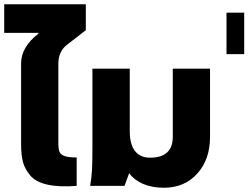

<svg xmlns="http://www.w3.org/2000/svg" viewBox="-63 -882 1179 911"><path d="M213.9 -579.1V-201.2Q213.9 -173.8 219.7 -160.9Q225.6 -147.9 244.1 -141.4Q262.7 -134.8 300.8 -134.8V0Q217.3 6.3 162.4 -5.9Q107.4 -18.1 81.3 -48.6Q55.2 -79.1 46.1 -112.8Q37.1 -146.5 37.1 -196.8V-581.1Q37.1 -658.7 119.1 -722.2L120.1 -726.1H-43V-861.8H344.2V-738.8L252.9 -668Q213.9 -636.7 213.9 -579.1Z M527.8 0H364.7Q371.1 -36.1 373.3 -72Q375.5 -107.9 375.5 -179.2V-556.2H552.7V-259.8Q552.7 -197.3 577.4 -165.5Q602.1 -133.8 648.9 -133.8Q756.8 -133.8 756.8 -232.9V-556.2H933.6V-232.9Q933.6 -125.5 873 -58.3Q812.5 8.8 714.8 8.8Q657.7 8.8 615.7 -9.5Q573.7 -27.8 549.8 -60.1Q546.9 -50.8 539.1 -31Q531.2 -11.2 527.8 0Z M1011.7 -625V-821.8H1095.7V-625Z"/></svg>

Font: LT Superior Black
Style: Regular
Weight: 900
Designer: Daniel Lyons
Foundry: LyonsType
Version: Version 2.005